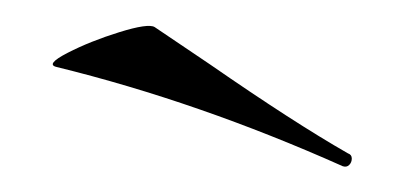

<svg xmlns="http://www.w3.org/2000/svg" viewBox="-20 -569 314 149"><path d="M24 -517Q15 -519 32.5 -528Q50 -537 72.5 -544Q95 -551 100 -548L143 -519Q208 -474 250 -450Q253 -449 253 -446Q253 -443 251 -441Q249 -439 246 -440Q134 -490 24 -517Z"/></svg>

Font: Cormorant Unicase Medium
Style: Regular
Weight: 500
Designer: Christian Thalmann (Catharsis Fonts)
Foundry: Catharsis Fonts
Version: Version 4.000